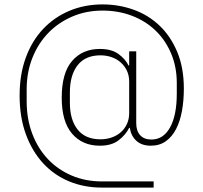

<svg xmlns="http://www.w3.org/2000/svg" viewBox="-20 -730 923 871"><path d="M677 121H442Q362 121 294 93Q226 65 176 11Q126 -43 97.5 -120.5Q69 -198 69 -297Q69 -392 97 -468.5Q125 -545 175.5 -598.5Q226 -652 295 -681Q364 -710 445 -710Q519 -710 586 -686Q653 -662 703.5 -614Q754 -566 784 -494.5Q814 -423 814 -328Q814 -274 805.5 -227Q797 -180 779 -145Q761 -110 732.5 -89.5Q704 -69 664 -69Q623 -69 598.5 -91.5Q574 -114 569 -150H566Q550 -118 518 -93.5Q486 -69 433 -69Q354 -69 307 -123.5Q260 -178 260 -287Q260 -399 307 -453.5Q354 -508 433 -508Q486 -508 517.5 -485Q549 -462 563 -433H566V-497H598V-171Q598 -136 616 -116.5Q634 -97 667 -97Q721 -97 751.5 -152Q782 -207 782 -306V-353Q782 -427 756 -488Q730 -549 685 -592Q640 -635 578.5 -658.5Q517 -682 445 -682Q371 -682 308 -655Q245 -628 199 -580.5Q153 -533 127 -467.5Q101 -402 101 -325V-271Q101 -190 126.5 -123Q152 -56 197.5 -8Q243 40 305.5 66.5Q368 93 442 93H677ZM436 -98Q463 -98 487 -106.5Q511 -115 528.5 -130.5Q546 -146 556 -168Q566 -190 566 -217V-360Q566 -387 556 -408.5Q546 -430 528.5 -446Q511 -462 487 -470.5Q463 -479 436 -479Q367 -479 332 -434Q297 -389 297 -311V-263Q297 -187 332 -142.5Q367 -98 436 -98Z"/></svg>

Font: IBM Plex Sans ExtLt
Style: Regular
Weight: 200
Designer: Mike Abbink, Paul van der Laan, Pieter van Rosmalen
Foundry: Bold Monday
Version: Version 3.005